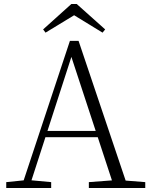

<svg xmlns="http://www.w3.org/2000/svg" viewBox="-20 -933 747 953"><path d="M361 -913 502 -787 489 -771 324 -872H372L206 -771L194 -787L334 -913ZM11 0V-29L109 -39H126L234 -29V0ZM85 0 327 -730H370L616 0H548L324 -682H344L340 -668L124 0ZM192 -252 194 -283H493L495 -252ZM421 0V-29L554 -39H574L701 -29V0Z"/></svg>

Font: Noto Serif SC ExtraLight ExtraLight
Style: Regular
Weight: 250
Version: Version 2.002-H1;hotconv 1.1.0;makeotfexe 2.6.0